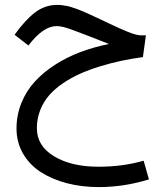

<svg xmlns="http://www.w3.org/2000/svg" viewBox="-20 -451 671 778"><path d="M421.4 -272.9Q407.2 -278.3 385 -287.1Q362.8 -295.9 341.3 -304.2Q256.8 -337.4 235.8 -341.8Q221.7 -345.2 209 -345.2Q154.8 -345.2 95.2 -266.6L39.1 -310.1Q81.5 -369.6 121.8 -400.4Q162.1 -431.2 212.4 -431.2Q222.2 -431.2 233.2 -429.7Q244.1 -428.2 252.9 -426.5Q261.7 -424.8 274.4 -420.4Q287.1 -416 294.4 -413.6Q301.8 -411.1 316.9 -404.5Q332 -397.9 337.9 -395.3Q343.8 -392.6 361.1 -384.5Q378.4 -376.5 383.8 -374Q395 -368.7 419.9 -356.9Q444.8 -345.2 459.7 -338.4Q474.6 -331.5 494.1 -323.5Q513.7 -315.4 528.3 -311.5Q543 -307.6 553.7 -307.6Q562.5 -307.6 571.3 -308.1L559.1 -219.7Q513.2 -213.4 471.7 -204.6Q430.2 -195.8 386.2 -182.4Q342.3 -168.9 305.4 -152.6Q268.6 -136.2 235.4 -113.8Q202.1 -91.3 179.2 -64.9Q156.2 -38.6 142.8 -4.4Q129.4 29.8 129.4 68.4Q129.4 140.6 199.5 182.6Q269.5 224.6 379.4 224.6Q477.1 224.6 562 200.2L583.5 275.9Q482.4 307.1 380.4 307.1Q311 307.1 250.7 291.3Q190.4 275.4 145 246.1Q99.6 216.8 73.2 171.1Q46.9 125.5 46.9 69.8Q46.9 15.1 66.7 -33.7Q86.4 -82.5 120.8 -120.1Q155.3 -157.7 202.9 -188.5Q250.5 -219.2 305.2 -239.7Q359.9 -260.3 421.4 -272.9Z"/></svg>

Font: Samim WOL
Style: WOL
Weight: 400
Foundry: DejaVu fonts team - Redesigned by Saber Rastikerdar
Version: Version 4.0.0